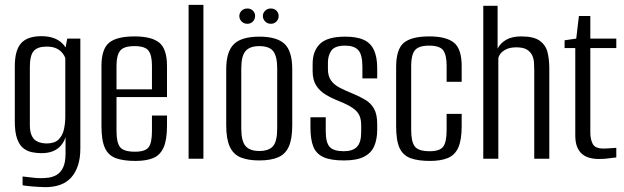

<svg xmlns="http://www.w3.org/2000/svg" viewBox="-20 -654 2570 791"><path d="M167 117Q156 117 141 116Q126 115 111.5 114Q97 113 86.5 111.5Q76 110 73 109V73Q85 74 107.5 77Q130 80 148 80Q162 80 179 78Q196 76 212.5 67Q229 58 239.5 37Q250 16 250 -21V-89Q244 -70 231.5 -55Q219 -40 199 -31.5Q179 -23 150 -23Q131 -23 111.5 -27Q92 -31 76 -43.5Q60 -56 50.5 -82.5Q41 -109 41 -154V-381Q41 -447 67 -476Q93 -505 151 -505Q177 -505 198.5 -498Q220 -491 235 -477Q250 -463 258 -442H247L257 -495H311V-42Q311 -3 301.5 26.5Q292 56 274 76.5Q256 97 229 107Q202 117 167 117ZM172 -63Q205 -63 221.5 -79.5Q238 -96 243.5 -121.5Q249 -147 249 -173V-415Q246 -424 237.5 -435Q229 -446 213.5 -454Q198 -462 172 -462Q135 -462 119 -444Q103 -426 103 -378V-139Q103 -113 110 -97Q117 -81 128.5 -74Q140 -67 152 -65Q164 -63 172 -63Z M538 9Q488 9 457 -2.5Q426 -14 412 -45Q398 -76 398 -135V-382Q398 -452 429.5 -478Q461 -504 534 -504Q605 -504 636.5 -478Q668 -452 668 -382V-254H460V-114Q460 -66 475 -47.5Q490 -29 536 -29Q578 -29 592 -47Q606 -65 606 -114V-178H668V-136Q668 -78 654 -46.5Q640 -15 611.5 -3Q583 9 538 9ZM460 -286H606V-384Q606 -426 592 -445Q578 -464 534 -464Q490 -464 475 -445Q460 -426 460 -384Z M757 0V-634H818V0Z M1048 7Q1002 7 971.5 -5.5Q941 -18 926.5 -50Q912 -82 912 -138V-369Q912 -441 943.5 -472Q975 -503 1048 -503Q1121 -503 1152.5 -473Q1184 -443 1184 -369V-138Q1184 -82 1170 -50.5Q1156 -19 1126 -6Q1096 7 1048 7ZM1048 -32Q1088 -32 1105 -52Q1122 -72 1122 -125V-372Q1122 -421 1106 -442.5Q1090 -464 1048 -464Q1009 -464 991.5 -443.5Q974 -423 974 -372V-125Q974 -73 991.5 -52.5Q1009 -32 1048 -32ZM999 -556Q985 -556 975.5 -565.5Q966 -575 966 -588Q966 -601 975.5 -610Q985 -619 999 -619Q1013 -619 1022 -610Q1031 -601 1031 -588Q1031 -575 1022 -565.5Q1013 -556 999 -556ZM1096 -556Q1082 -556 1072.5 -565.5Q1063 -575 1063 -588Q1063 -601 1072.5 -610Q1082 -619 1096 -619Q1110 -619 1119 -610Q1128 -601 1128 -588Q1128 -575 1119 -565.5Q1110 -556 1096 -556Z M1397 7Q1343 7 1313 -6.5Q1283 -20 1271 -49.5Q1259 -79 1259 -128V-171H1322V-114Q1322 -67 1338 -49Q1354 -31 1396 -31Q1433 -31 1450.5 -49Q1468 -67 1468 -110V-138Q1468 -161 1461 -177.5Q1454 -194 1434.5 -208Q1415 -222 1380 -236Q1347 -249 1322 -264Q1297 -279 1282.5 -302Q1268 -325 1268 -361V-391Q1268 -444 1298.5 -473.5Q1329 -503 1402 -503Q1450 -503 1478.5 -490Q1507 -477 1520.5 -448Q1534 -419 1534 -373V-331H1473V-379Q1473 -429 1456 -447.5Q1439 -466 1402 -466Q1360 -466 1345.5 -446Q1331 -426 1331 -396V-369Q1331 -341 1343.5 -323Q1356 -305 1379 -293Q1402 -281 1434 -268Q1463 -256 1485.5 -242.5Q1508 -229 1521 -206Q1534 -183 1534 -143V-120Q1534 -80 1521.5 -51.5Q1509 -23 1479 -8Q1449 7 1397 7Z M1751 9Q1702 9 1671 -2.5Q1640 -14 1626 -44.5Q1612 -75 1612 -134V-378Q1612 -451 1643.5 -477.5Q1675 -504 1748 -504Q1819 -504 1850.5 -478Q1882 -452 1882 -382V-317H1820V-384Q1820 -427 1806 -446.5Q1792 -466 1748 -466Q1704 -466 1689 -446.5Q1674 -427 1674 -384V-118Q1674 -70 1689 -50.5Q1704 -31 1750 -31Q1792 -31 1806 -50Q1820 -69 1820 -118V-185H1882V-134Q1882 -77 1868 -46Q1854 -15 1825 -3Q1796 9 1751 9Z M1971 0V-630H2030V-454Q2042 -477 2066 -490.5Q2090 -504 2127 -504Q2180 -504 2204.5 -485.5Q2229 -467 2236 -437.5Q2243 -408 2243 -373V0H2181V-364Q2181 -379 2180 -395.5Q2179 -412 2172.5 -426Q2166 -440 2151 -449.5Q2136 -459 2107 -459Q2081 -459 2064.5 -450.5Q2048 -442 2040.5 -431Q2033 -420 2033 -412V0Z M2448 1Q2426 1 2408 -4Q2390 -9 2377 -20.5Q2364 -32 2357 -50.5Q2350 -69 2350 -97V-456H2306V-488L2354 -495L2365 -588H2412V-495H2519V-456H2412V-108Q2412 -80 2422 -61Q2432 -42 2466 -42Q2480 -42 2496 -43.5Q2512 -45 2519 -45V-5Q2511 -5 2491 -2Q2471 1 2448 1Z"/></svg>

Font: Alumni Sans Thin
Style: Regular
Weight: 400
Version: Version 1.018